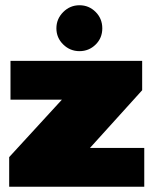

<svg xmlns="http://www.w3.org/2000/svg" viewBox="-20 -712 585 732"><path d="M195 -604Q195 -640 221 -666Q247 -692 283 -692Q319 -692 344.5 -666.5Q370 -641 370 -604Q370 -567 344.5 -542Q319 -517 283 -517Q247 -517 221 -542.5Q195 -568 195 -604ZM15 -113 216 -332H20V-480H522V-368L323 -148H530V0H15Z"/></svg>

Font: Prompt Black
Style: Regular
Weight: 900
Designer: Katatrad Team
Foundry: CadsonDemak
Version: Version 1.001